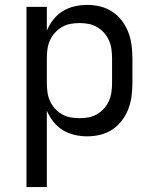

<svg xmlns="http://www.w3.org/2000/svg" viewBox="-20 -548 640 783"><path d="M88 215V-520H171V-423Q181 -447 197.5 -468Q214 -489 236 -502.5Q258 -516 283.5 -522Q309 -528 336 -528Q363 -528 389.5 -521.5Q416 -515 438.5 -500Q461 -485 477.5 -463Q494 -441 503.5 -416Q513 -391 516.5 -364Q520 -337 520 -310V-210Q520 -183 516.5 -156Q513 -129 503.5 -104Q494 -79 477.5 -57Q461 -35 438.5 -20Q416 -5 389.5 1.5Q363 8 336 8Q309 8 283.5 2Q258 -4 236 -17.5Q214 -31 197.5 -52Q181 -73 171 -97V215ZM304 -66Q323 -66 341.5 -69.5Q360 -73 376 -82.5Q392 -92 404.5 -106Q417 -120 424.5 -137Q432 -154 434.5 -172.5Q437 -191 437 -210V-310Q437 -329 434.5 -347.5Q432 -366 424.5 -383Q417 -400 404.5 -414Q392 -428 376 -437.5Q360 -447 341.5 -450.5Q323 -454 304 -454Q285 -454 266.5 -450.5Q248 -447 232 -437.5Q216 -428 203.5 -414Q191 -400 183.5 -383Q176 -366 173.5 -347.5Q171 -329 171 -310V-210Q171 -191 173.5 -172.5Q176 -154 183.5 -137Q191 -120 203.5 -106Q216 -92 232 -82.5Q248 -73 266.5 -69.5Q285 -66 304 -66Z"/></svg>

Font: R Plex Mono
Style: Regular
Weight: 400
Monospace: yes
Designer: Belleve Invis
Foundry: Belleve Invis
Version: Version 31.8.0